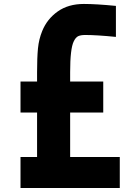

<svg xmlns="http://www.w3.org/2000/svg" viewBox="-20 -947 707 967"><path d="M166.7 -156.2V-380.2H83.3V-536.5H166.7V-583.3Q166.7 -656.2 171.2 -703.1Q175.8 -750 192.7 -791Q217.4 -851.6 270.8 -889.3Q324.2 -927.1 402.3 -927.1Q464.2 -927.1 563.8 -917.3V-761.1Q467.4 -770.8 408.9 -770.8Q387.4 -770.8 374.3 -765Q361.3 -759.1 351.6 -738.9Q333.3 -702.5 333.3 -583.3V-536.5H500V-380.2H333.3V-156.2H583.3V0H83.3V-156.2Z"/></svg>

Font: Monoid
Style: Bold
Weight: 700
Width: 4
Designer: Andreas Larsen (@larsenwork)
Version: Version 0.61